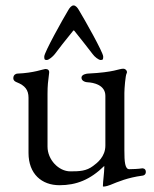

<svg xmlns="http://www.w3.org/2000/svg" viewBox="-20 -668 567 707"><path d="M248 -553C251 -557 252 -557 255 -553C279 -523 309 -485 321 -469C328 -459 343 -447 351 -447C360 -447 360 -451 360 -460C360 -475 291 -597 271 -630C266 -639 259 -648 251 -648C243 -648 236 -639 231 -630C211 -597 143 -475 143 -460C143 -451 143 -447 152 -447C160 -447 175 -460 182 -469C194 -485 223 -523 248 -553ZM434 -415C417 -415 402.9 -401.9 303 -397C299 -396.8 280 -394 280 -382C280 -368 298 -365 303 -365C323 -364 368 -356 368 -315V-132C368 -91 338 -68 323 -57C298 -38 273 -37 239 -37C196 -37 155 -80 155 -128V-323C155 -353 157 -369 161 -400C162 -410 156 -414 147 -414C141 -414 104 -399.2 44 -397C38.9 -396.8 29 -393 29 -380C29 -370 39 -366 42 -365C72 -353 85 -337 85 -308V-105C85 -27 134 14 199 14C261 14 312 -6 364 -57V-51C364 -34 359 2 359 15C359 18 358 19 362 19C368 19 382 15 386 13C415 1 451 -14 503 -21C508 -21 517 -24 517 -35C517 -47 507 -49 502 -48C492 -46 466 -45 456 -45C440 -45 438 -73 438 -114V-326C438 -342 442 -390 446 -397C451 -405 443 -415 434 -415Z"/></svg>

Font: EB Garamond 12
Style: Regular
Weight: 400
Version: Version 0.016+